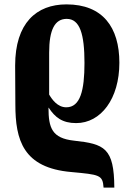

<svg xmlns="http://www.w3.org/2000/svg" viewBox="-20 -570 597 875"><path d="M452 285H501C500 104 456 86 317 71C217 60 201 13 201 -79H202C231 -35 264 -9 327 -9C440 -9 524 -120 524 -284C524 -446 448 -550 283 -550C146 -550 49 -465 49 -271L50 -94C50 68 85 195 305 214C434 226 448 227 452 285ZM282 -81C242 -81 217 -117 204 -139V-330C204 -435 230 -484 284 -484C344 -484 365 -415 365 -283C365 -158 346 -81 282 -81Z"/></svg>

Font: Noto Serif Condensed ExtraBold
Style: Regular
Weight: 800
Width: 3
Designer: Monotype Design Team
Foundry: Monotype Imaging Inc.
Version: Version 2.013